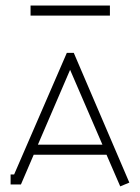

<svg xmlns="http://www.w3.org/2000/svg" viewBox="-20 -663 504 690"><path d="M375 -606.9H89.8V-643.1H375ZM348.1 -143.1 231.9 -412.1 116.2 -143.1ZM18.1 0V-36.1H30.8L220.2 -473.1H245.1L444.8 -6.8L412.1 6.8L362.8 -106.9H101.1L55.2 0Z"/></svg>

Font: RawengulkPcs
Style: Regular
Weight: 400
Version: Version 0.92